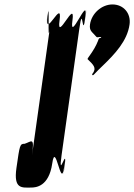

<svg xmlns="http://www.w3.org/2000/svg" viewBox="-20 -844 604 864"><path d="M120 0C141 0 200 -4 215 -108C230 -214 254 9 268 -88C283 -192 255 14 270 -90C286 -204 240 -23 257 -145L337 -715C354 -837 349 -656 365 -770C380 -874 349 -668 364 -772C378 -869 291 -646 306 -752C321 -856 233 -648 248 -752C263 -858 178 -658 194 -772C209 -876 178 -666 193 -770C206 -865 192 -629 204 -715L124 -145C136 -231 122 -207 91 -197C69 -197 69 -192 54 -88C40 9 80 0 120 0ZM486 -824C438 -824 392 -784 385 -734C381 -704 395 -701 413 -679C418 -671 435 -684 437 -673C436 -668 438 -688 436 -676C431 -670 426 -678 421 -660C403 -614 372 -582 374 -578C401 -552 414 -539 399 -516C392 -508 394 -509 398 -505C403 -507 412 -520 443 -549C496 -600 553 -660 563 -734C570 -784 536 -824 486 -824Z"/></svg>

Font: Hussar Przerywany
Style: Obl
Weight: 400
Foundry: Cannot Into Space Fonts
Version: Version 0.982